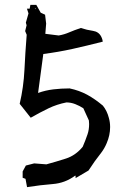

<svg xmlns="http://www.w3.org/2000/svg" viewBox="-20 -770 543 790"><path d="M73.2 -38.6V-64.5L86.4 -88.9L120.6 -97.7L170.9 -93.8Q210.4 -104.5 251.5 -117.7Q291 -130.4 320.3 -166Q331.5 -191.9 340.3 -217.8Q346.7 -236.8 346.7 -259.8Q346.7 -267.1 345.7 -274.4L322.8 -324.7Q307.6 -334.5 289.6 -341.6Q271.5 -348.6 253.4 -348.6Q213.9 -340.8 179.4 -324.2Q145 -307.6 106.4 -285.6L61 -342.8Q77.1 -411.1 80.6 -482.7Q84 -554.2 89.8 -627L83.5 -642.1L89.4 -666L86.4 -676.8L97.2 -714.8L90.8 -734.4H102.1L105 -750H125H129.4L147.5 -717.8L165.5 -709.5L169.9 -672.9L166.5 -630.9L221.7 -624Q244.1 -627.9 265.1 -637Q286.1 -646 312.5 -654.8Q337.9 -646.5 362.3 -643.1Q385.7 -639.6 396 -620.1Q399.4 -613.8 401.4 -606.4L402.8 -598.6Q337.9 -582 278.8 -568.8Q219.7 -555.7 158.2 -547.9L136.7 -387.7H137.2Q167 -398.4 199.5 -402.3Q231.9 -406.2 265.6 -406.2H266.6Q305.7 -397.9 338.4 -380.4Q370.6 -362.8 403.3 -335.4Q420.4 -314 427.7 -285.6Q433.1 -267.1 433.1 -247.1Q433.1 -213.4 418.9 -180.7Q410.2 -159.7 396.5 -141.6Q369.6 -107.9 344.2 -68.4L291 -37.1V-46.9H288.6Q247.6 -16.6 197 -12.7Q146.5 -8.8 91.3 0L85 -34.2ZM126.5 -735.8 123 -735.4 126.5 -731.9Z"/></svg>

Font: Bakudai
Style: Bold
Weight: 700
Version: Version 1.48